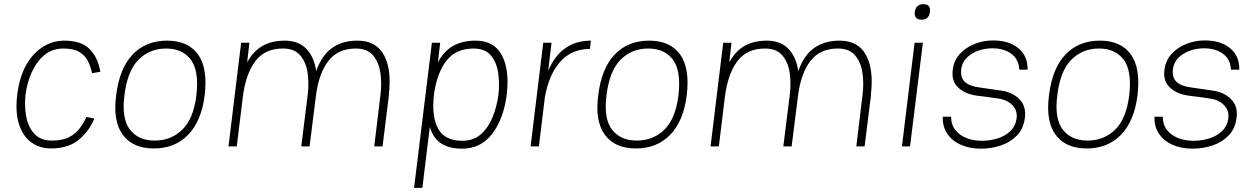

<svg xmlns="http://www.w3.org/2000/svg" viewBox="-20 -706 6037 926"><path d="M226 10Q172 10 131.5 -19Q91 -48 72 -105.5Q53 -163 63 -249Q74 -337 107.5 -394.5Q141 -452 188.5 -481Q236 -510 290 -510Q373 -510 413 -468.5Q453 -427 464 -360L424 -353Q417 -386 403.5 -412.5Q390 -439 362.5 -455.5Q335 -472 286 -472Q231 -472 193 -439.5Q155 -407 132.5 -356Q110 -305 103 -249Q97 -194 106.5 -143.5Q116 -93 146 -60.5Q176 -28 231 -28Q282 -28 314 -45Q346 -62 365 -88Q384 -114 397 -142L435 -134Q410 -73 359.5 -31.5Q309 10 226 10Z M540 -245Q556 -377 620 -443.5Q684 -510 786 -510Q887 -510 935 -443.5Q983 -377 967 -245Q951 -121 887 -55.5Q823 10 722 10Q621 10 572.5 -55.5Q524 -121 540 -245ZM726 -28Q805 -28 859 -80.5Q913 -133 927 -245Q941 -364 900.5 -418Q860 -472 781 -472Q702 -472 648 -418Q594 -364 580 -245Q566 -133 607 -80.5Q648 -28 726 -28Z M1082 0 1143 -500H1183L1172 -405Q1201 -459 1246 -484.5Q1291 -510 1353 -510Q1419 -510 1457 -471Q1495 -432 1505 -363Q1532 -440 1582 -475Q1632 -510 1704 -510Q1795 -510 1832.5 -439Q1870 -368 1855 -249H1856L1825 0H1785L1815 -249Q1822 -304 1814.5 -355Q1807 -406 1779 -439Q1751 -472 1696 -472Q1609 -472 1562.5 -410.5Q1516 -349 1503 -238L1473 0H1433L1464 -249Q1471 -304 1463.5 -355Q1456 -406 1428 -439Q1400 -472 1344 -472Q1257 -472 1211 -410.5Q1165 -349 1151 -238L1122 0Z M2017 200H1977L2063 -500H2103L2092 -405Q2121 -460 2166 -485Q2211 -510 2273 -510Q2363 -510 2400.5 -439.5Q2438 -369 2424 -250V-249Q2408 -130 2353 -59.5Q2298 11 2209 11Q2147 11 2108 -14Q2069 -39 2053 -94ZM2264 -472Q2181 -472 2135.5 -416Q2090 -360 2074 -259L2072 -241Q2062 -139 2094.5 -83Q2127 -27 2209 -27Q2265 -27 2301 -60Q2337 -93 2357 -144Q2377 -195 2384 -250Q2390 -305 2382.5 -355.5Q2375 -406 2347 -439Q2319 -472 2264 -472Z M2539 0 2600 -500H2640L2624 -365Q2686 -510 2830 -510L2825 -470Q2738 -470 2683 -409.5Q2628 -349 2608 -238L2579 0Z M2865 -245Q2881 -377 2945 -443.5Q3009 -510 3111 -510Q3212 -510 3260 -443.5Q3308 -377 3292 -245Q3276 -121 3212 -55.5Q3148 10 3047 10Q2946 10 2897.5 -55.5Q2849 -121 2865 -245ZM3051 -28Q3130 -28 3184 -80.5Q3238 -133 3252 -245Q3266 -364 3225.5 -418Q3185 -472 3106 -472Q3027 -472 2973 -418Q2919 -364 2905 -245Q2891 -133 2932 -80.5Q2973 -28 3051 -28Z M3407 0 3468 -500H3508L3497 -405Q3526 -459 3571 -484.5Q3616 -510 3678 -510Q3744 -510 3782 -471Q3820 -432 3830 -363Q3857 -440 3907 -475Q3957 -510 4029 -510Q4120 -510 4157.5 -439Q4195 -368 4180 -249H4181L4150 0H4110L4140 -249Q4147 -304 4139.5 -355Q4132 -406 4104 -439Q4076 -472 4021 -472Q3934 -472 3887.5 -410.5Q3841 -349 3828 -238L3798 0H3758L3789 -249Q3796 -304 3788.5 -355Q3781 -406 3753 -439Q3725 -472 3669 -472Q3582 -472 3536 -410.5Q3490 -349 3476 -238L3447 0Z M4392 -648Q4397 -686 4434 -686Q4470 -686 4465 -648Q4460 -611 4425 -611Q4388 -611 4392 -648ZM4391 -500H4431L4369 0H4330Z M4711 11Q4656 11 4613.5 -8Q4571 -27 4548 -62Q4525 -97 4527 -143H4567Q4567 -105 4587.5 -79Q4608 -53 4641.5 -40Q4675 -27 4715 -27Q4755 -27 4791.5 -38.5Q4828 -50 4853 -74Q4878 -98 4883 -135Q4888 -173 4862.5 -199Q4837 -225 4793 -231Q4767 -235 4741 -238.5Q4715 -242 4689 -245Q4634 -253 4601 -284Q4568 -315 4575 -369Q4580 -413 4608 -444.5Q4636 -476 4679 -493.5Q4722 -511 4770 -511Q4845 -511 4891 -474Q4937 -437 4936 -370H4896Q4893 -421 4857 -447Q4821 -473 4766 -473Q4729 -473 4696.5 -461Q4664 -449 4642 -427Q4620 -405 4616 -373Q4611 -332 4633.5 -311Q4656 -290 4705 -284Q4723 -281 4753.5 -277Q4784 -273 4809 -269Q4861 -262 4895.5 -228.5Q4930 -195 4923 -139Q4917 -87 4886 -54Q4855 -21 4808.5 -5Q4762 11 4711 11Z M5039 -245Q5055 -377 5119 -443.5Q5183 -510 5285 -510Q5386 -510 5434 -443.5Q5482 -377 5466 -245Q5450 -121 5386 -55.5Q5322 10 5221 10Q5120 10 5071.5 -55.5Q5023 -121 5039 -245ZM5225 -28Q5304 -28 5358 -80.5Q5412 -133 5426 -245Q5440 -364 5399.5 -418Q5359 -472 5280 -472Q5201 -472 5147 -418Q5093 -364 5079 -245Q5065 -133 5106 -80.5Q5147 -28 5225 -28Z M5732 11Q5677 11 5634.5 -8Q5592 -27 5569 -62Q5546 -97 5548 -143H5588Q5588 -105 5608.5 -79Q5629 -53 5662.5 -40Q5696 -27 5736 -27Q5776 -27 5812.5 -38.5Q5849 -50 5874 -74Q5899 -98 5904 -135Q5909 -173 5883.5 -199Q5858 -225 5814 -231Q5788 -235 5762 -238.5Q5736 -242 5710 -245Q5655 -253 5622 -284Q5589 -315 5596 -369Q5601 -413 5629 -444.5Q5657 -476 5700 -493.5Q5743 -511 5791 -511Q5866 -511 5912 -474Q5958 -437 5957 -370H5917Q5914 -421 5878 -447Q5842 -473 5787 -473Q5750 -473 5717.5 -461Q5685 -449 5663 -427Q5641 -405 5637 -373Q5632 -332 5654.5 -311Q5677 -290 5726 -284Q5744 -281 5774.5 -277Q5805 -273 5830 -269Q5882 -262 5916.5 -228.5Q5951 -195 5944 -139Q5938 -87 5907 -54Q5876 -21 5829.5 -5Q5783 11 5732 11Z"/></svg>

Font: Haskoy ExtraLight
Style: Italic
Weight: 200
Designer: Ertekin Erdin
Foundry: Ertekin Erdin
Version: Version 2.000; ttfautohint (v1.8.4.7-5d5b)